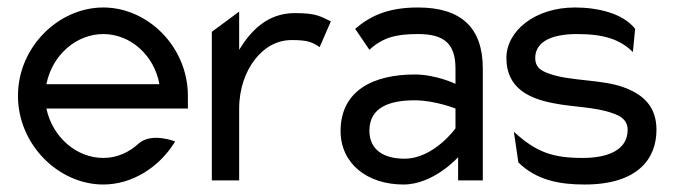

<svg xmlns="http://www.w3.org/2000/svg" viewBox="-20 -482 1805 513"><path d="M28 -226C28 -95 137 11 256 11C333 11 406 -35 448 -104C448 -104 386 -129 351 -99C325 -75 293 -60 256 -60C184 -60 120 -116 104 -192H482V-226C482 -357 375 -462 256 -462C137 -462 28 -357 28 -226ZM104 -257C119 -334 183 -391 256 -391C329 -391 392 -334 406 -257Z M546 0H619V-191C619 -247 637 -292 661 -323C683 -351 715 -375 760 -375C805 -375 816 -368 834 -356L864 -425C836 -438 826 -447 768 -447C695 -447 651 -401 619 -349V-451L546 -397Z M890 -132C890 -45 961 11 1058 11C1139 11 1204 -62 1204 -62V0H1270V-299C1270 -410 1210 -462 1097 -462C1017 -462 970 -440 929 -405L967 -349C1003 -382 1038 -391 1097 -391C1166 -391 1197 -366 1197 -299V-258C1197 -258 1145 -283 1088 -283C979 -283 890 -241 890 -132ZM967 -133C967 -197 1024 -214 1088 -214C1142 -214 1197 -192 1197 -192V-139C1197 -139 1139 -58 1061 -58C1006 -58 967 -81 967 -133Z M1333 -327C1333 -245 1396 -218 1460 -206C1509 -196 1572 -196 1615 -180C1637 -173 1657 -162 1657 -135C1657 -80 1602 -60 1537 -60C1457 -60 1413 -75 1353 -130L1365 -48C1414 0 1476 11 1542 11C1683 11 1734 -57 1734 -135C1734 -199 1697 -229 1651 -247C1591 -271 1503 -264 1445 -286C1426 -293 1410 -302 1410 -327C1410 -375 1463 -391 1521 -391C1594 -391 1636 -377 1671 -343L1677 -405C1644 -447 1576 -462 1516 -462C1409 -462 1333 -399 1333 -327Z"/></svg>

Font: Charger Pro
Style: Nar
Weight: 400
Designer: Jasper
Foundry: Cannot Into Space Fonts
Version: Version 1.09